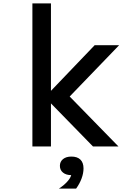

<svg xmlns="http://www.w3.org/2000/svg" viewBox="-20 -868 790 1138"><path d="M246 -292 541 -600H686L393 -296L682 0H531ZM172 -848H282V0H172ZM335 115Q335 90 353.5 75Q372 60 403 60Q434 60 452.5 75Q471 90 471 115Q471 140 452.5 155Q434 170 403 170Q372 170 353.5 155Q335 140 335 115ZM403 162V60Q438 60 456.5 78Q475 96 475 130Q475 159 463.5 190Q452 221 431 250H329Q364 227 383.5 203Q403 179 403 162Z"/></svg>

Font: Martian Mono Custom sWd Rg
Style: Regular
Weight: 400
Width: 6
Monospace: yes
Designer: Alex Havermale
Foundry: Evil Martians
Version: Version 1.000